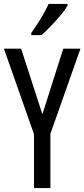

<svg xmlns="http://www.w3.org/2000/svg" viewBox="-20 -963 432 983"><path d="M197 -378 304 -714H392L238 -278V0H154V-276L0 -714H88ZM326 -934Q314 -913 290 -884.5Q266 -856 239.5 -828.5Q213 -801 192 -783H140V-794Q198 -876 229 -943H326Z"/></svg>

Font: Noto Sans Lao ExtraCondensed
Style: Regular
Weight: 400
Width: 2
Designer: Monotype Design Team
Foundry: Monotype Imaging Inc.
Version: Version 2.003; ttfautohint (v1.8.4.7-5d5b)